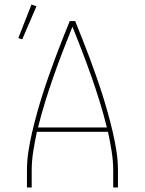

<svg xmlns="http://www.w3.org/2000/svg" viewBox="-20 -828 640 848"><path d="M99 0V-74Q99 -117 105.5 -159.5Q112 -202 122 -244.5Q132 -287 143.5 -328.5Q155 -370 168 -411Q181 -452 195.5 -493Q210 -534 225 -574.5Q240 -615 256 -655Q272 -695 288 -735H312Q328 -695 344 -655Q360 -615 375 -574.5Q390 -534 404.5 -493Q419 -452 432 -411Q445 -370 456.5 -328.5Q468 -287 478 -244.5Q488 -202 494.5 -159.5Q501 -117 501 -74V0H480V-74Q480 -117 473 -160.5Q466 -204 457 -246H143Q134 -204 127 -160.5Q120 -117 120 -74V0ZM148 -265H452Q438 -322 420.5 -378.5Q403 -435 383.5 -490.5Q364 -546 343 -601Q322 -656 300 -710Q278 -656 257 -601Q236 -546 216.5 -490.5Q197 -435 179.5 -378.5Q162 -322 148 -265ZM78 -654 61 -660 119 -808 141 -800Z"/></svg>

Font: Iosevka Curly Thin Extended
Style: Regular
Weight: 100
Width: 7
Monospace: yes
Designer: Belleve Invis
Foundry: Belleve Invis
Version: Version 11.1.0; ttfautohint (v1.8.3)